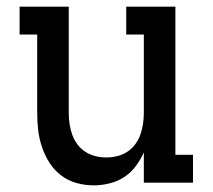

<svg xmlns="http://www.w3.org/2000/svg" viewBox="-20 -550 640 578"><path d="M262 8Q236 8 210.5 1Q185 -6 164 -22Q143 -38 129 -60Q115 -82 106.5 -107Q98 -132 95 -158Q92 -184 92 -210V-446H39V-530H187V-210Q187 -193 189.5 -176.5Q192 -160 197.5 -144.5Q203 -129 213 -115.5Q223 -102 237 -93Q251 -84 267 -80Q283 -76 300 -76Q317 -76 333 -80Q349 -84 363 -93Q377 -102 387 -115.5Q397 -129 402.5 -144.5Q408 -160 410.5 -176.5Q413 -193 413 -210V-446H360V-530H508V-84H561V0H413V-91Q403 -69 388.5 -49.5Q374 -30 354 -17Q334 -4 310 2Q286 8 262 8Z"/></svg>

Font: Iosevka Curly Slab MdEx
Style: Regular
Weight: 500
Width: 7
Monospace: yes
Designer: Belleve Invis
Foundry: Belleve Invis
Version: Version 11.1.0; ttfautohint (v1.8.3)